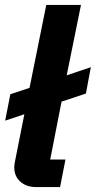

<svg xmlns="http://www.w3.org/2000/svg" viewBox="-20 -760 389 780"><path d="M246 -112 224 0H127Q87 0 62.5 -22Q38 -44 38 -80Q38 -92 41 -105L79 -296L1 -270L22 -377L100 -403L168 -740H309L251 -454L349 -487L329 -380L230 -347L184 -112Z"/></svg>

Font: Aneliza
Style: Bold Italic
Weight: 700
Italic angle: -11.31°
Designer: Mike Abbink, Paul van der Laan, Pieter van Rosmalen
Foundry: Bold Monday
Version: Version 3.0